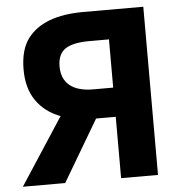

<svg xmlns="http://www.w3.org/2000/svg" viewBox="-53 -794 805 845"><g transform="rotate(-5 350.0 -371.5)"><path d="M448 -271H341Q262 -273 202 -297Q136 -323 99 -377Q62 -431 62 -513Q62 -601 100 -651Q170 -743 346 -743H611V0H448ZM448 -613H360Q289 -613 255 -590.5Q221 -568 221 -513Q221 -458 256.5 -429Q292 -400 360 -400H448ZM274 -399 386 -313 201 0H14Z"/></g></svg>

Font: Merged Yaku Han JP ExtraBold
Style: Regular
Weight: 800
Designer: Ryoko NISHIZUKA 西塚涼子 (kana, bopomofo & ideographs); Paul D. Hunt (Latin, Greek & Cyrillic); Sandoll Communications 산돌커뮤니
Foundry: Adobe
Version: Version 2.004